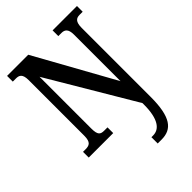

<svg xmlns="http://www.w3.org/2000/svg" viewBox="-271 -831 1187 1187"><g transform="rotate(-45 322.5 -237.0)"><path d="M385 240H419C510 240 558 182 558 5V-598C558 -651 577 -664 606 -664H633V-714H420V-664H447C474 -664 495 -653 495 -602V-195L207 -714H22V-664H49C76 -664 98 -656 98 -602V-116C98 -58 77 -50 43 -50H22V0H236V-50H208C176 -50 160 -58 160 -116V-568L495 -3V9C495 137 454 185 400 185H385Z"/></g></svg>

Font: Noto Serif Sinhala ExtraCondensed
Style: Bold
Weight: 700
Width: 2
Designer: Jelle Bosma - Monotype Design Team
Foundry: Monotype Imaging Inc.
Version: Version 2.007